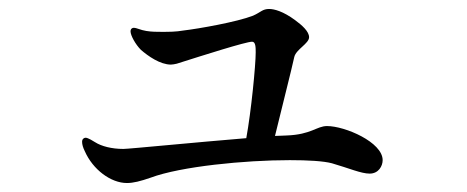

<svg xmlns="http://www.w3.org/2000/svg" viewBox="-20 -448 1040 428"><path d="M709 -167C686 -167 674 -148 619 -146C612 -146 603 -145 593 -145C604 -191 631 -297 636 -321C640 -338 669 -351 669 -365C669 -378 653 -392 638 -403C611 -423 591 -428 580 -428C565 -428 562 -421 544 -413C508 -399 423 -384 389 -380C372 -377 357 -377 340 -377C330 -377 318 -377 306 -379C293 -381 285 -386 278 -386C275 -386 271 -384 271 -378C271 -369 282 -349 294 -337C310 -323 337 -304 361 -304C365 -304 369 -305 374 -306C434 -325 528 -355 542 -355C550 -355 550 -342 550 -331C550 -303 540 -200 529 -140C419 -131 267 -116 255 -116C229 -116 206 -122 192 -131C189 -133 176 -141 171 -141C167 -141 163 -138 163 -132C163 -126 165 -119 169 -111C187 -70 227 -40 263 -40C277 -40 293 -44 316 -52C383 -77 526 -91 626 -91C667 -91 701 -89 720 -84C758 -73 785 -61 804 -61C824 -61 833 -78 833 -91C833 -131 749 -167 709 -167Z"/></svg>

Font: Shippori Mincho OTF SemiBold
Style: Regular
Weight: 600
Designer: FONTDASU
Foundry: FONTDASU / Google Inc. / but / Adobe
Version: Version 3.300;hotconv 1.0.109;makeotfexe 2.5.65596